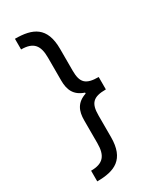

<svg xmlns="http://www.w3.org/2000/svg" viewBox="-225 -848 888 1060"><g transform="rotate(-30 218.5 -317.5)"><path d="M359 -279V-358C277 -358 252 -384 252 -460V-599C252 -740 176 -772 64 -772V-704C142 -704 170 -669 170 -591V-445C170 -386 188 -342 251 -321V-315C188 -294 170 -250 170 -191V-45C170 33 142 69 64 69V137C176 137 252 104 252 -37V-175C252 -252 277 -279 359 -279Z"/></g></svg>

Font: Wafeq
Style: Regular
Weight: 400
Designer: Rasmus Andersson & Azza Alameddine
Foundry: Google & TypeTogether
Version: Version 3.000;FEAKit 1.0